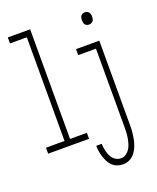

<svg xmlns="http://www.w3.org/2000/svg" viewBox="-170 -835 939 1147"><g transform="rotate(-20 300.0 -261.0)"><path d="M11 0V-38H129V-697H22V-735H164V-38H271V0ZM505 -641Q498 -641 491 -644Q484 -647 480 -652.5Q476 -658 474.5 -665.5Q473 -673 473 -680Q473 -687 474.5 -694.5Q476 -702 480 -707.5Q484 -713 491 -716Q498 -719 505 -719Q512 -719 519 -716Q526 -713 530.5 -707.5Q535 -702 536.5 -694.5Q538 -687 538 -680Q538 -673 536.5 -665.5Q535 -658 530.5 -652.5Q526 -647 519 -644Q512 -641 505 -641ZM412 213Q393 213 375.5 207Q358 201 344.5 188.5Q331 176 322.5 159.5Q314 143 308.5 125.5Q303 108 300 90Q297 72 297 54H332Q332 67 334 80.5Q336 94 339.5 107Q343 120 349 132Q355 144 364 154Q373 164 385.5 169.5Q398 175 412 175Q429 175 443.5 165Q458 155 467 141Q476 127 481 110.5Q486 94 489 77.5Q492 61 493 44Q494 27 494 10V-492H381V-530H529V10Q529 32 527 53.5Q525 75 520.5 96.5Q516 118 508 138.5Q500 159 486.5 176Q473 193 453.5 203Q434 213 412 213Z"/></g></svg>

Font: Iosevka Curly XLtEx
Style: Regular
Weight: 200
Width: 7
Monospace: yes
Designer: Belleve Invis
Foundry: Belleve Invis
Version: Version 11.1.0; ttfautohint (v1.8.3)